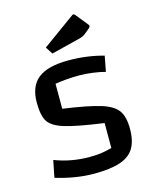

<svg xmlns="http://www.w3.org/2000/svg" viewBox="-110 -786 702 876"><g transform="rotate(-15 240.5 -348.5)"><path d="M45 0ZM245 -515Q332 -515 411 -493L397 -420Q372 -427 338 -431.5Q304 -436 275 -436Q215 -436 161 -427V-309Q281 -292 337.5 -274.5Q394 -257 415 -227.5Q436 -198 436 -141Q436 -84 415.5 -50Q395 -16 349 -0.5Q303 15 226 15Q140 15 45 -14L61 -94Q138 -64 225 -64Q255 -64 278 -67Q301 -70 331 -78V-196Q202 -214 147 -231Q92 -248 74 -276.5Q56 -305 56 -366Q56 -443 101.5 -479Q147 -515 245 -515ZM161 -598 313 -708Q318 -712 321 -712Q325 -712 329 -707L372 -654Q379 -646 379 -642Q379 -637 372 -631L345 -609Q337 -603 323 -599L183 -564Z"/></g></svg>

Font: Changa
Style: Regular
Weight: 400
Designer: Eduardo Rodriguez Tunni
Foundry: Eduardo Rodriguez Tunni
Version: Version 2.002; ttfautohint (v1.5.10-5e6f)